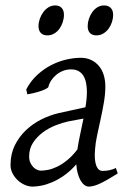

<svg xmlns="http://www.w3.org/2000/svg" viewBox="-20 -671 460 711"><path d="M266.6 -117.7Q270.5 -144.5 276.9 -173.6Q283.2 -202.6 289.1 -231.9L231.9 -221.2Q211.4 -216.8 186.3 -207Q161.1 -197.3 139.2 -181.2Q117.2 -165 102.5 -142.8Q87.9 -120.6 87.9 -91.8Q87.9 -77.6 92.8 -67.6Q97.7 -57.6 104.2 -51.3Q110.8 -44.9 118.2 -42Q125.5 -39.1 130.9 -39.1Q142.1 -39.1 157.7 -42Q173.3 -44.9 191.2 -53.5Q209 -62 228.3 -77.4Q247.6 -92.8 266.6 -117.7ZM416 -28.8Q379.4 -5.4 353.3 7.3Q327.1 20 309.1 20Q300.8 20 293 14.4Q285.2 8.8 278.8 -2Q272.5 -12.7 268.1 -28.1Q263.7 -43.5 262.7 -62.5Q241.2 -38.1 218.5 -22Q195.8 -5.9 174.1 3.4Q152.3 12.7 133.3 16.4Q114.3 20 101.1 20Q86.9 20 72.5 13.9Q58.1 7.8 46.1 -3.2Q34.2 -14.2 26.6 -28.6Q19 -43 19 -60.1Q19 -100.6 34.9 -132.8Q50.8 -165 76.4 -189.2Q102.1 -213.4 133.5 -229Q165 -244.6 196.8 -252L296.4 -273.9Q301.8 -305.2 301.8 -331.1Q301.8 -348.1 298.8 -363.3Q295.9 -378.4 289.3 -389.6Q282.7 -400.9 271.2 -407.5Q259.8 -414.1 243.2 -414.1Q227.5 -414.1 213.6 -408.7Q199.7 -403.3 188.7 -394.3Q177.7 -385.3 169.9 -373.5Q162.1 -361.8 159.2 -349.1Q158.2 -346.2 149.9 -341.8Q141.6 -337.4 129.9 -333.5Q118.2 -329.6 104.7 -326.4Q91.3 -323.2 81.1 -321.8L77.1 -339.8Q93.8 -371.6 118.4 -394Q143.1 -416.5 170.7 -430.4Q198.2 -444.3 226.6 -450.7Q254.9 -457 278.8 -457Q300.8 -457 317.9 -448.7Q335 -440.4 346.7 -426.3Q358.4 -412.1 364.3 -392.6Q370.1 -373 370.1 -351.1Q370.1 -322.8 364.7 -291.5Q359.4 -260.3 352.5 -229.2Q345.7 -198.2 339.6 -169.7Q333.5 -141.1 332 -118.2Q330.1 -96.7 331.5 -81.5Q333 -66.4 336.9 -56.6Q340.8 -46.9 346.7 -42.5Q352.5 -38.1 359.9 -38.1Q373.5 -38.1 385.7 -40.8Q397.9 -43.5 409.2 -48.8ZM216.8 -616.2Q216.8 -602.5 212.4 -589.1Q208 -575.7 200.2 -564.7Q192.4 -553.7 180.9 -546.9Q169.4 -540 155.8 -540Q140.1 -540 131.3 -548.8Q122.6 -557.6 122.6 -574.2Q122.6 -587.4 127.2 -600.8Q131.8 -614.3 139.9 -625.5Q147.9 -636.7 159.4 -643.8Q170.9 -650.9 184.6 -650.9Q199.7 -650.9 208.3 -641.8Q216.8 -632.8 216.8 -616.2ZM398.9 -616.2Q398.9 -602.5 394.5 -589.1Q390.1 -575.7 382.1 -564.7Q374 -553.7 362.5 -546.9Q351.1 -540 336.9 -540Q321.8 -540 313.2 -548.8Q304.7 -557.6 304.7 -574.2Q304.7 -587.4 309.1 -600.8Q313.5 -614.3 321.3 -625.5Q329.1 -636.7 340.3 -643.8Q351.6 -650.9 365.7 -650.9Q380.9 -650.9 389.9 -641.8Q398.9 -632.8 398.9 -616.2Z"/></svg>

Font: Gentium Plus Phon
Style: Italic
Weight: 400
Italic angle: -8°
Designer: J. Victor Gaultney, Annie Olsen, Iska Routamaa, Becca Hirsbrunner
Foundry: SIL International
Version: Version 5.000